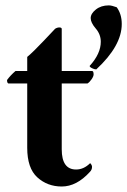

<svg xmlns="http://www.w3.org/2000/svg" viewBox="-20 -679 468 706"><path d="M379.9 -659.2Q390.6 -659.2 409.2 -652.3Q427.7 -627 427.7 -590.8Q427.7 -510.7 334 -423.8Q327.1 -423.8 318.4 -428.2Q309.6 -432.6 309.6 -436.5Q350.6 -481.4 350.6 -525.4Q350.6 -552.7 332 -574.2Q313.5 -595.7 313.5 -612.3Q313.5 -628.9 332.5 -644Q351.6 -659.2 379.9 -659.2ZM207 -418Q207 -418 318.4 -418Q324.2 -418 324.2 -405.3Q324.2 -398.4 316.9 -387.7Q309.6 -377 301.8 -372.1H207V-129.9Q207 -55.7 259.8 -55.7Q288.1 -55.7 311.5 -79.1Q318.4 -72.3 318.4 -65.4Q318.4 -54.7 310.5 -46.9Q261.7 6.8 207 6.8Q154.3 6.8 117.2 -26.9Q80.1 -60.5 80.1 -135.7V-372.1H10.7Q5.9 -374 5.9 -384.8Q18.6 -402.3 37.1 -418Q37.1 -418 80.1 -418Q80.1 -418 80.1 -469.7Q102.5 -488.3 142.1 -530.3Q181.6 -572.3 182.6 -573.2Q190.4 -578.1 198.2 -578.1Q206.1 -578.1 207 -573.2Z"/></svg>

Font: Crimson
Style: Bold
Weight: 700
Version: Version 0.8 ; ttfautohint (v1.00) -l 8 -r 50 -G 200 -x 14 -D